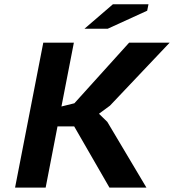

<svg xmlns="http://www.w3.org/2000/svg" viewBox="-20 -857 795 877"><path d="M318.8 -279.8H242.7L188.5 0H48.8L177.7 -662.1H317.4L260.7 -370.6L319.8 -385.3L569.8 -662.1H754.9L482.4 -374.5L432.1 -337.4L470.2 -300.3L648.9 0H480ZM495.6 -837.4H658.2L652.3 -808.1L471.7 -725.6H365.7Z"/></svg>

Font: PT Astra Sans
Style: Bold Italic
Weight: 700
Italic angle: -16°
Designer: A.Korolkova, I. Chaeva
Foundry: ParaType Ltd
Version: Version 1.002W